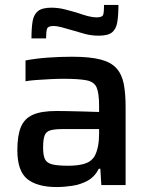

<svg xmlns="http://www.w3.org/2000/svg" viewBox="-20 -747 606 775"><path d="M209 8Q130 8 90 -24.5Q50 -57 50 -141Q50 -199 64 -233.5Q78 -268 112 -283.5Q146 -299 208 -299Q221 -299 251 -298.5Q281 -298 316.5 -297Q352 -296 380 -295V-319Q380 -371 370 -394Q360 -417 328.5 -423Q297 -429 235 -429Q213 -429 183 -427.5Q153 -426 125.5 -424Q98 -422 83 -419V-503Q125 -511 173.5 -514.5Q222 -518 271 -518Q342 -518 385 -507Q428 -496 450 -471.5Q472 -447 479.5 -408.5Q487 -370 487 -316V0H389L385 -66H379Q362 -33 333.5 -17.5Q305 -2 271.5 3Q238 8 209 8ZM256 -78Q294 -78 321 -86Q348 -94 362 -117Q380 -150 380 -208V-226H234Q201 -226 183.5 -221Q166 -216 160 -200Q154 -184 154 -151Q154 -120 161.5 -104.5Q169 -89 191 -83.5Q213 -78 256 -78ZM107 -592Q107 -633 111.5 -660.5Q116 -688 133 -702Q150 -716 187 -716Q215 -716 242.5 -709Q270 -702 296 -694Q316 -687 334.5 -682Q353 -677 371 -677Q393 -677 396.5 -687.5Q400 -698 400 -727H458Q458 -686 453.5 -658Q449 -630 432.5 -616.5Q416 -603 379 -603Q349 -603 323 -610Q297 -617 271 -625Q250 -631 230.5 -636.5Q211 -642 195 -642Q174 -642 170 -631Q166 -620 166 -592Z"/></svg>

Font: Saira Medium
Style: Regular
Weight: 500
Designer: Hector Gatti with collaboration of the Omnibus-Type team
Foundry: Omnibus-Type
Version: Version 1.100; ttfautohint (v1.8.3)